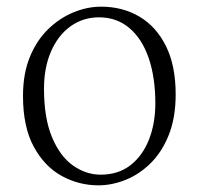

<svg xmlns="http://www.w3.org/2000/svg" viewBox="-20 -542 598 576"><path d="M275 14Q217 14 165.5 -14Q114 -42 81.5 -101.5Q49 -161 49 -254Q49 -321 69.5 -371Q90 -421 124.5 -454.5Q159 -488 200.5 -505Q242 -522 283 -522Q348 -522 398.5 -492Q449 -462 478 -403.5Q507 -345 507 -259Q507 -189 486.5 -137.5Q466 -86 432 -52.5Q398 -19 357 -2.5Q316 14 275 14ZM282 -18Q335 -18 371.5 -46.5Q408 -75 427 -123.5Q446 -172 446 -232Q446 -310 426 -368Q406 -426 368 -458Q330 -490 277 -490Q229 -490 191.5 -463Q154 -436 133 -387.5Q112 -339 112 -276Q112 -188 136 -130.5Q160 -73 199 -45.5Q238 -18 282 -18Z"/></svg>

Font: Noto Serif KR
Style: Regular
Weight: 200
Designer: Ryoko NISHIZUKA 西塚涼子 (kana & ideographs); Frank Grießhammer (Latin, Greek & Cyrillic); Wenlong ZHANG 张文龙 (bopomofo); San
Foundry: Adobe
Version: Version 2.001;hotconv 1.1.0;makeotfexe 2.6.0